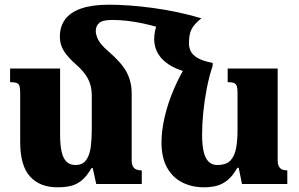

<svg xmlns="http://www.w3.org/2000/svg" viewBox="-20 -784 1273 818"><path d="M541 -102Q541 -85 546 -75.5Q551 -66 560.5 -62Q570 -58 584 -58V0H390L375 -68H370Q349 -32 327 -14.5Q305 3 280 8.5Q255 14 224 14Q150 14 108 -32Q66 -78 66 -179V-386Q66 -405 63.5 -415.5Q61 -426 52 -430Q43 -434 23 -434V-492H236V-211Q236 -169 242 -140Q248 -111 262.5 -96Q277 -81 301 -81Q332 -81 347 -102Q362 -123 366.5 -157Q371 -191 371 -231V-378Q371 -419 354 -450Q337 -481 303 -510Q269 -540 252 -567Q235 -594 235 -628Q235 -671 257.5 -701.5Q280 -732 326.5 -748Q373 -764 444 -764Q485 -764 533 -760.5Q581 -757 632.5 -750Q684 -743 736 -732Q788 -721 838 -706L733 -641Q660 -669 590 -684Q520 -699 458 -699Q417 -699 402.5 -686Q388 -673 388 -652Q388 -640 393.5 -625.5Q399 -611 411 -596Q423 -581 442 -565Q499 -516 520 -475.5Q541 -435 541 -387ZM1163 -102Q1163 -85 1168 -75.5Q1173 -66 1182 -62Q1191 -58 1204 -58V0H1011L997 -69H991Q972 -35 950 -17Q928 1 903.5 7.5Q879 14 848 14Q799 14 758 -6Q717 -26 692.5 -68.5Q668 -111 668 -178Q668 -227 681.5 -285.5Q695 -344 721.5 -406Q748 -468 787 -528L886 -503Q871 -459 861 -407.5Q851 -356 846 -305Q841 -254 841 -209Q841 -167 847.5 -138.5Q854 -110 868.5 -95.5Q883 -81 905 -81Q945 -81 963 -101.5Q981 -122 986.5 -156Q992 -190 992 -231V-389Q992 -407 989 -416.5Q986 -426 977.5 -430Q969 -434 950 -434V-492H1163ZM838 -706Q807 -681 796 -659.5Q785 -638 785 -599Q785 -582 792.5 -566Q800 -550 822 -537Q844 -524 886 -516V-503L768 -479Q703 -498 670 -533.5Q637 -569 637 -617Q637 -653 650.5 -683.5Q664 -714 691 -735Z"/></svg>

Font: Noto Serif Armenian ExtraBold
Style: Regular
Weight: 800
Version: Version 2.007